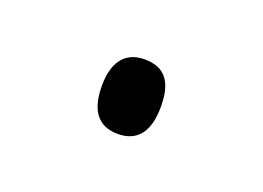

<svg xmlns="http://www.w3.org/2000/svg" viewBox="-33 -431 268 196"><g transform="rotate(20 100.5 -332.5)"><path d="M69 -333C69 -308 78 -292 101 -292C123 -292 133 -307 133 -333C133 -359 124 -373 101 -373C78 -373 69 -356 69 -333Z"/></g></svg>

Font: Noto Sans Thai Looped Condensed ExtraLight
Style: Regular
Weight: 200
Width: 3
Designer: Sasikarn Vongin, Ben Mitchell
Foundry: The Fontpad Ltd
Version: Version 1.001